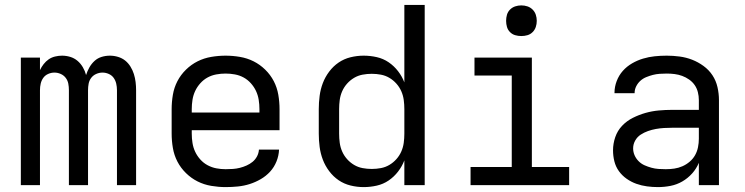

<svg xmlns="http://www.w3.org/2000/svg" viewBox="-20 -755 3040 783"><path d="M65 0V-520H143V-469Q149 -482 158 -493.5Q167 -505 178.5 -513Q190 -521 204.5 -524.5Q219 -528 233 -528Q250 -528 266.5 -523Q283 -518 296 -507Q309 -496 318 -480.5Q327 -465 331 -449Q336 -465 344.5 -480Q353 -495 365.5 -506.5Q378 -518 394.5 -523Q411 -528 428 -528Q445 -528 461.5 -523Q478 -518 490.5 -508Q503 -498 512 -483.5Q521 -469 526 -453Q531 -437 533 -420.5Q535 -404 535 -387V0H457V-387Q457 -401 454 -414Q451 -427 443.5 -437.5Q436 -448 423.5 -453.5Q411 -459 398 -459Q385 -459 372.5 -453.5Q360 -448 352 -437.5Q344 -427 341.5 -414Q339 -401 339 -387V0H261V-387Q261 -401 258.5 -414Q256 -427 248 -437.5Q240 -448 227.5 -453.5Q215 -459 202 -459Q189 -459 176.5 -453.5Q164 -448 156.5 -437.5Q149 -427 146 -414Q143 -401 143 -387V0Z M900 8Q871 8 841.5 3Q812 -2 786 -15Q760 -28 738.5 -49Q717 -70 703.5 -96Q690 -122 685 -151.5Q680 -181 680 -210V-310Q680 -339 685 -368.5Q690 -398 703.5 -424Q717 -450 738.5 -471Q760 -492 786 -505Q812 -518 841.5 -523Q871 -528 900 -528Q929 -528 958.5 -523Q988 -518 1014 -505Q1040 -492 1061.5 -471Q1083 -450 1096.5 -424Q1110 -398 1115 -368.5Q1120 -339 1120 -310V-224H762V-210Q762 -191 765 -172Q768 -153 776 -136Q784 -119 797 -104.5Q810 -90 827 -81Q844 -72 862.5 -68.5Q881 -65 900 -65Q915 -65 929.5 -66Q944 -67 958 -70.5Q972 -74 985.5 -80Q999 -86 1010 -95Q1021 -104 1028 -117Q1035 -130 1036 -145H1118Q1117 -120 1107.5 -96.5Q1098 -73 1081.5 -55Q1065 -37 1043.5 -24.5Q1022 -12 998.5 -4.5Q975 3 950 5.5Q925 8 900 8ZM762 -296H1038V-310Q1038 -329 1035 -348Q1032 -367 1024 -384Q1016 -401 1003 -415.5Q990 -430 973.5 -439Q957 -448 938 -451.5Q919 -455 900 -455Q881 -455 862 -451.5Q843 -448 826.5 -439Q810 -430 797 -415.5Q784 -401 776 -384Q768 -367 765 -348Q762 -329 762 -310Z M1463 8Q1436 8 1409.5 1.5Q1383 -5 1361 -20Q1339 -35 1322.5 -57Q1306 -79 1296.5 -104Q1287 -129 1283.5 -156Q1280 -183 1280 -210V-310Q1280 -337 1283.5 -364Q1287 -391 1296.5 -416Q1306 -441 1322.5 -463Q1339 -485 1361 -500Q1383 -515 1409.5 -521.5Q1436 -528 1463 -528Q1490 -528 1516.5 -522Q1543 -516 1565 -501Q1587 -486 1603.5 -464.5Q1620 -443 1629 -419V-735H1712V0H1629V-101Q1620 -77 1603.5 -55.5Q1587 -34 1565 -19Q1543 -4 1516.5 2Q1490 8 1463 8ZM1496 -66Q1515 -66 1533.5 -69.5Q1552 -73 1568 -82.5Q1584 -92 1596.5 -106Q1609 -120 1616.5 -137Q1624 -154 1626.5 -172.5Q1629 -191 1629 -210V-310Q1629 -329 1626.5 -347.5Q1624 -366 1616.5 -383Q1609 -400 1596.5 -414Q1584 -428 1568 -437.5Q1552 -447 1533.5 -450.5Q1515 -454 1496 -454Q1477 -454 1458.5 -450.5Q1440 -447 1424 -437.5Q1408 -428 1395.5 -414Q1383 -400 1375.5 -383Q1368 -366 1365.5 -347.5Q1363 -329 1363 -310V-210Q1363 -191 1365.5 -172.5Q1368 -154 1375.5 -137Q1383 -120 1395.5 -106Q1408 -92 1424 -82.5Q1440 -73 1458.5 -69.5Q1477 -66 1496 -66Z M1899 0V-74H2067V-447H1915V-520H2149V-74H2301V0ZM2106 -608Q2093 -608 2081 -611.5Q2069 -615 2060 -624Q2051 -633 2047.5 -645Q2044 -657 2044 -670Q2044 -683 2047.5 -695Q2051 -707 2060 -716Q2069 -725 2081 -729Q2093 -733 2106 -733Q2119 -733 2131 -729Q2143 -725 2152 -716Q2161 -707 2165 -695Q2169 -683 2169 -670Q2169 -657 2165 -645Q2161 -633 2152 -624Q2143 -615 2131 -611.5Q2119 -608 2106 -608Z M2663 8Q2641 8 2618.5 5Q2596 2 2575 -5.5Q2554 -13 2535.5 -26Q2517 -39 2504 -57Q2491 -75 2485.5 -97Q2480 -119 2480 -142Q2480 -169 2489 -195.5Q2498 -222 2517 -242Q2536 -262 2561 -274.5Q2586 -287 2612.5 -294.5Q2639 -302 2666.5 -304.5Q2694 -307 2721 -307H2830V-347Q2830 -363 2826 -379Q2822 -395 2813 -408Q2804 -421 2790.5 -430.5Q2777 -440 2762 -445.5Q2747 -451 2731 -453Q2715 -455 2699 -455Q2685 -455 2670.5 -454Q2656 -453 2642.5 -449.5Q2629 -446 2615.5 -440.5Q2602 -435 2591.5 -425.5Q2581 -416 2574.5 -403Q2568 -390 2568 -376V-375H2486V-377Q2486 -401 2495 -424.5Q2504 -448 2520 -466Q2536 -484 2557.5 -496.5Q2579 -509 2602.5 -516Q2626 -523 2650 -525.5Q2674 -528 2699 -528Q2725 -528 2751.5 -524.5Q2778 -521 2802.5 -511.5Q2827 -502 2849 -486Q2871 -470 2885.5 -448Q2900 -426 2906 -399.5Q2912 -373 2912 -347V0H2830V-91Q2820 -67 2802.5 -47.5Q2785 -28 2762.5 -15Q2740 -2 2714.5 3Q2689 8 2663 8ZM2695 -65Q2713 -65 2730 -67.5Q2747 -70 2763 -77Q2779 -84 2792.5 -95.5Q2806 -107 2814.5 -122Q2823 -137 2826.5 -154.5Q2830 -172 2830 -189V-234H2721Q2705 -234 2688 -233Q2671 -232 2654.5 -229Q2638 -226 2622.5 -220.5Q2607 -215 2593 -206Q2579 -197 2570.5 -182Q2562 -167 2562 -150Q2562 -135 2568 -121.5Q2574 -108 2584.5 -97.5Q2595 -87 2608.5 -81Q2622 -75 2636.5 -71Q2651 -67 2665.5 -66Q2680 -65 2695 -65Z"/></svg>

Font: Iosevka Extended
Style: Regular
Weight: 400
Width: 7
Monospace: yes
Designer: Belleve Invis
Foundry: Belleve Invis
Version: Version 32.5.0; ttfautohint (v1.8.4)